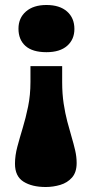

<svg xmlns="http://www.w3.org/2000/svg" viewBox="-20 -551 403 769"><path d="M229 -286V-222Q229 -175 235 -136Q241 -97 249.5 -64.5Q258 -32 266.5 -3.5Q275 25 281 51Q287 77 287 102Q287 139 268.5 160Q250 181 221.5 189.5Q193 198 163 198Q108 198 74 176.5Q40 155 40 105Q40 72 49.5 36.5Q59 1 71 -38.5Q83 -78 92.5 -124Q102 -170 102 -223V-286ZM166 -531Q219 -531 248.5 -505Q278 -479 278 -435Q278 -393 249 -367.5Q220 -342 166 -342Q110 -342 82 -367Q54 -392 54 -436Q54 -479 84 -505Q114 -531 166 -531Z"/></svg>

Font: Literata Variable Black
Style: Regular
Weight: 900
Designer: Latin by Veronika Burian and Jose Scaglione. Greek by Irene Vlachou. Cyrillic by Vera Evstafieva.
Foundry: TypeTogether
Version: Version 3.021